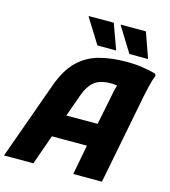

<svg xmlns="http://www.w3.org/2000/svg" viewBox="-147 -1039 1014 1144"><g transform="rotate(15 359.5 -466.5)"><path d="M-15 0 155 -474Q192 -579 248.5 -633.5Q305 -688 380 -708Q455 -728 548 -728Q599 -728 643.5 -721.5Q688 -715 728 -704L734 -692Q722 -664 712.5 -623.5Q703 -583 697 -553L589 0H412L447 -184H231L166 0ZM332 -466 282 -326H475L514 -520Q516 -535 520 -549.5Q524 -564 528 -576Q509 -580 492 -580Q422 -580 387 -551Q352 -522 332 -466ZM353 -777 258 -929V-933H412L467 -781V-777ZM550 -777 456 -929V-933H610L664 -781V-777Z"/></g></svg>

Font: Kufam
Style: Bold Italic
Weight: 700
Italic angle: -11°
Designer: Artur Schmal
Foundry: Original Type
Version: Version 1.301; ttfautohint (v1.8.3)